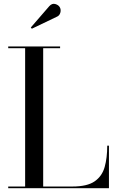

<svg xmlns="http://www.w3.org/2000/svg" viewBox="-20 -996 622 1016"><path d="M283 -908.5 148.5 -844 143 -850.5 240.5 -963Q255 -979.5 272.2 -974.8Q289.5 -970 296.5 -957.5Q303.5 -945 299.5 -929.8Q295.5 -914.5 283 -908.5ZM556.5 0H23.5V-9H113V-741H23.5V-750H298V-741H208.5V-9H363Q441.5 -9 481 -36.5Q520.5 -64 534 -112.8Q547.5 -161.5 547.5 -225H556.5Z"/></svg>

Font: Bodoni* 24pt
Style: Regular
Weight: 400
Version: Version 2.3